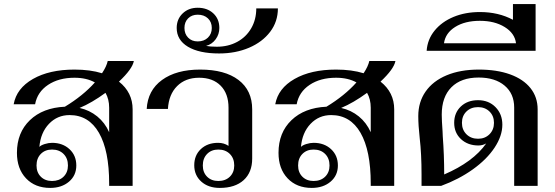

<svg xmlns="http://www.w3.org/2000/svg" viewBox="-20 -911 2721 941"><path d="M630 -375V0H515V-12Q515 -173 465 -260Q415 -347 321 -347Q261 -347 220 -304Q179 -261 173 -191Q180 -199 199 -205Q218 -211 235 -211Q287 -211 320.5 -180Q354 -149 354 -100Q354 -51 318 -20.5Q282 10 226 10Q152 10 107.5 -37Q63 -84 63 -162Q63 -261 126.5 -322Q190 -383 298 -388Q387 -442 445 -507Q404 -530 345 -530Q268 -530 215.5 -495Q163 -460 152 -400H47Q61 -478 141.5 -524Q222 -570 345 -570Q422 -570 480 -552Q502 -585 508 -612H636Q629 -573 563 -511Q630 -458 630 -375ZM515 -383Q515 -425 497 -456Q430 -407 370 -382Q419 -371 456.5 -340.5Q494 -310 515 -263ZM159 -100Q159 -66 180 -45Q201 -24 235 -24Q270 -24 291.5 -45Q313 -66 313 -100Q313 -135 291.5 -156.5Q270 -178 235 -178Q201 -178 180 -156.5Q159 -135 159 -100Z M932 -101Q932 -150 964.5 -180.5Q997 -211 1049 -211Q1078 -211 1100 -196V-383Q1100 -452 1061.5 -491Q1023 -530 956 -530Q889 -530 848 -489Q807 -448 803 -377H699Q704 -468 774 -519Q844 -570 961 -570Q1082 -570 1149 -519Q1216 -468 1216 -375V-134Q1216 -66 1174 -28Q1132 10 1057 10Q1001 10 966.5 -21Q932 -52 932 -101ZM1128 -100Q1128 -135 1106.5 -156.5Q1085 -178 1050 -178Q1016 -178 995 -156.5Q974 -135 974 -100Q974 -66 995 -45Q1016 -24 1050 -24Q1085 -24 1106.5 -45Q1128 -66 1128 -100Z M846 -774Q846 -817 875 -845Q904 -873 949 -873Q996 -873 1025.5 -845.5Q1055 -818 1055 -774Q1055 -743 1037 -718.5Q1019 -694 990 -686Q1011 -682 1043 -682Q1098 -682 1142 -705.5Q1186 -729 1211 -772Q1236 -815 1236 -870H1342Q1342 -805 1304 -755Q1266 -705 1200.5 -677Q1135 -649 1054 -649Q956 -649 901 -682Q846 -715 846 -774ZM1018 -774Q1018 -803 999 -821Q980 -839 949 -839Q920 -839 902 -821Q884 -803 884 -774Q884 -745 902 -726.5Q920 -708 949 -708Q980 -708 999 -726.5Q1018 -745 1018 -774Z M1912 -375V0H1797V-12Q1797 -173 1747 -260Q1697 -347 1603 -347Q1543 -347 1502 -304Q1461 -261 1455 -191Q1462 -199 1481 -205Q1500 -211 1517 -211Q1569 -211 1602.5 -180Q1636 -149 1636 -100Q1636 -51 1600 -20.5Q1564 10 1508 10Q1434 10 1389.5 -37Q1345 -84 1345 -162Q1345 -261 1408.5 -322Q1472 -383 1580 -388Q1669 -442 1727 -507Q1686 -530 1627 -530Q1550 -530 1497.5 -495Q1445 -460 1434 -400H1329Q1343 -478 1423.5 -524Q1504 -570 1627 -570Q1704 -570 1762 -552Q1784 -585 1790 -612H1918Q1911 -573 1845 -511Q1912 -458 1912 -375ZM1797 -383Q1797 -425 1779 -456Q1712 -407 1652 -382Q1701 -371 1738.5 -340.5Q1776 -310 1797 -263ZM1441 -100Q1441 -66 1462 -45Q1483 -24 1517 -24Q1552 -24 1573.5 -45Q1595 -66 1595 -100Q1595 -135 1573.5 -156.5Q1552 -178 1517 -178Q1483 -178 1462 -156.5Q1441 -135 1441 -100Z M2046 -55Q2046 -158 2037 -234Q2030 -297 2030 -342Q2030 -411 2066 -462.5Q2102 -514 2169 -542Q2236 -570 2327 -570Q2415 -570 2480 -546.5Q2545 -523 2580 -479Q2615 -435 2615 -375V0H2500V-384Q2500 -452 2453 -491.5Q2406 -531 2326 -531Q2240 -531 2192.5 -483.5Q2145 -436 2145 -349Q2145 -322 2149 -267L2150 -243Q2157 -152 2157 -56Q2299 -117 2363 -208Q2345 -198 2325 -198Q2273 -198 2239.5 -229Q2206 -260 2206 -309Q2206 -358 2238.5 -389Q2271 -420 2323 -420Q2375 -420 2408.5 -386Q2442 -352 2442 -300Q2442 -245 2404 -187.5Q2366 -130 2297.5 -81Q2229 -32 2142 0H2046ZM2401 -309Q2401 -343 2379 -364.5Q2357 -386 2323 -386Q2288 -386 2266 -364.5Q2244 -343 2244 -309Q2244 -275 2266 -253Q2288 -231 2323 -231Q2357 -231 2379 -253Q2401 -275 2401 -309Z M2605 -891V-662H2071Q2075 -718 2110 -761Q2145 -804 2202.5 -828Q2260 -852 2332 -852Q2423 -852 2494 -814V-891ZM2509 -699Q2503 -748 2453.5 -778.5Q2404 -809 2332 -809Q2259 -809 2211 -779Q2163 -749 2156 -699Z"/></svg>

Font: Fahkwang Medium
Style: Regular
Weight: 500
Version: Version 1.000; ttfautohint (v1.6)